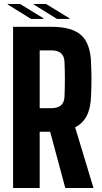

<svg xmlns="http://www.w3.org/2000/svg" viewBox="-20 -933 507 953"><path d="M45 0V-800H235Q337 -800 383 -758.5Q429 -717 432 -621Q434 -572 434 -538Q434 -504 432 -457Q430 -397 411 -359Q392 -321 353 -301L444 0H304L229 -279H177V0ZM177 -396H234Q297 -396 300 -451Q302 -495 302 -539.5Q302 -584 300 -628Q297 -683 235 -683H177ZM134 -839 18 -911V-913H80L196 -842V-839ZM147 -911V-913H209L325 -842V-839H263Z"/></svg>

Font: Big Shoulders Text ExtraBold
Style: Regular
Weight: 800
Designer: Patric King
Foundry: XO Type Co
Version: Version 1.000; ttfautohint (v1.8.2)